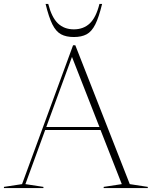

<svg xmlns="http://www.w3.org/2000/svg" viewBox="-28 -955 770 975"><path d="M631 -20 722.5 -6V0H498.5V-6L590.5 -20L482.5 -295H201.5L101 -20L192.5 -6V0H-8V-6L84 -20L343 -725H354.5ZM207 -310H477L337.5 -666ZM347 -806Q396 -806 428 -836.2Q460 -866.5 477 -935H490.5Q474 -867 455.8 -830.8Q437.5 -794.5 411.8 -780.8Q386 -767 347 -767Q308 -767 282.2 -780.8Q256.5 -794.5 238.2 -830.8Q220 -867 203.5 -935H217Q234.5 -866.5 266.2 -836.2Q298 -806 347 -806Z"/></svg>

Font: Newsreader Display ExtraLight
Style: Regular
Weight: 275
Designer: Hugues Gentile
Foundry: Production Type
Version: Version 1.002